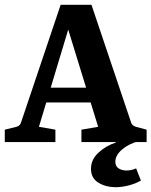

<svg xmlns="http://www.w3.org/2000/svg" viewBox="-26 -595 634 804"><path d="M-6 0V-52L43 -64Q58 -68 62 -82L228 -575H357L523 -82Q527 -69 543 -64L588 -52V0H315V-52L385 -64L244 -522H275L137 -64L206 -52V0ZM457 189Q414 188 384.5 169Q355 150 355 112Q355 73 386.5 44Q418 15 459 2V-5L555 -4Q511 8 484 32Q457 56 457 82Q457 101 470.5 110Q484 119 504 119Q525 119 544 110L564 161Q542 174 513 181.5Q484 189 457 189ZM133 -166 150 -228H378L399 -166Z"/></svg>

Font: Rasa
Style: Bold
Weight: 700
Designer: Anna Giedrys (Yrsa+Rasa design), David Brezina (Yrsa art-direction, Rasa art-direction, design)
Foundry: Rosetta Type Foundry
Version: Version 2.004